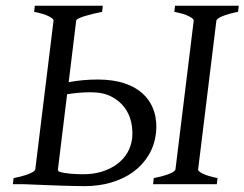

<svg xmlns="http://www.w3.org/2000/svg" viewBox="-20 -635 843 662"><path d="M507.8 0 510.3 -21Q544.4 -27.8 564.2 -35.9Q584 -43.9 585 -50.8L647.9 -564Q648.9 -569.8 632.1 -578.6Q615.2 -587.4 581.1 -594.2L583.5 -615.2H803.2L800.8 -594.2Q766.6 -587.4 746.8 -579.1Q727.1 -570.8 726.1 -564L663.1 -50.8Q662.1 -44.9 679 -36.4Q695.8 -27.8 730 -21L727.5 0ZM293 -316.9Q269.5 -316.9 249.5 -314.9Q229.5 -313 211.4 -310.1L179.7 -50.8Q179.2 -46.9 183.1 -43.5Q190.9 -40.5 201.4 -38.8Q211.9 -37.1 223.1 -36.1Q234.4 -35.2 245.6 -34.7Q256.8 -34.2 266.6 -34.2Q301.8 -34.2 331.1 -43.2Q360.4 -52.2 382.6 -68.4Q404.8 -84.5 418.5 -107.2Q432.1 -129.9 435.5 -157.2Q438.5 -184.1 432.6 -212.4Q426.8 -240.7 409.7 -263.9Q392.6 -287.1 364 -302Q335.4 -316.9 293 -316.9ZM517.6 -173.8Q512.2 -132.3 491.7 -98.9Q471.2 -65.4 439 -42Q406.7 -18.6 364 -5.9Q321.3 6.8 272 6.8Q257.8 6.8 236.6 6.3Q215.3 5.9 191.9 5.1Q168.5 4.4 144.8 3.4Q121.1 2.4 102.3 1.7Q83.5 1 60.1 0H24.4L26.9 -21Q61 -27.8 80.8 -35.9Q100.6 -43.9 101.6 -50.8L164.6 -564Q165.5 -569.8 148.7 -578.6Q131.8 -587.4 97.7 -594.2L100.1 -615.2H334.5L332 -594.2Q314.9 -590.8 299.1 -586.9Q283.2 -583 270.8 -579.1Q258.3 -575.2 250.7 -571.3Q243.2 -567.4 242.7 -564L216.8 -351.6Q239.3 -356 264.9 -358.4Q290.5 -360.8 317.4 -360.8Q370.6 -360.8 410.6 -347.2Q450.7 -333.5 475.8 -308.6Q501 -283.7 511.7 -249.3Q522.5 -214.8 517.6 -173.8Z"/></svg>

Font: Akkhara
Style: Italic
Weight: 400
Italic angle: -7°
Designer: J. Victor Gaultney
Version: Version 1.00 June 13, 2006, initial release